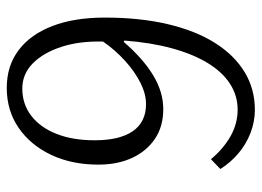

<svg xmlns="http://www.w3.org/2000/svg" viewBox="-123 -637 774 568"><g transform="rotate(-90 264.0 -353.0)"><path d="M223 14Q188 14 154.5 1Q121 -12 94 -35Q67 -58 48 -88L77 -116Q108 -79 145 -58Q182 -37 224 -37Q265 -37 300 -59.5Q335 -82 361.5 -125.5Q388 -169 405 -231Q422 -293 428 -372L424 -374Q375 -317 325.5 -287Q276 -257 225 -257Q174 -257 137.5 -281.5Q101 -306 81 -349Q61 -392 61 -449Q61 -528 90 -589Q119 -650 170 -685Q221 -720 288 -720Q353 -720 399.5 -685Q446 -650 471 -585Q496 -520 496 -430Q496 -326 476.5 -243.5Q457 -161 421 -104Q385 -47 335 -16.5Q285 14 223 14ZM240 -308Q270 -308 303 -324.5Q336 -341 368 -370Q400 -399 425 -435Q427 -504 409.5 -558Q392 -612 360.5 -643Q329 -674 286 -674Q240 -674 205.5 -647.5Q171 -621 152 -573Q133 -525 133 -460Q133 -386 160 -347Q187 -308 240 -308Z"/></g></svg>

Font: Literata 24pt Light
Style: Italic
Weight: 300
Italic angle: -2°
Designer: Latin by Veronika Burian and Jose Scaglione. Greek by Irene Vlachou. Cyrillic by Vera Evstafieva
Foundry: TypeTogether
Version: Version 3.103;gftools[0.9.29]